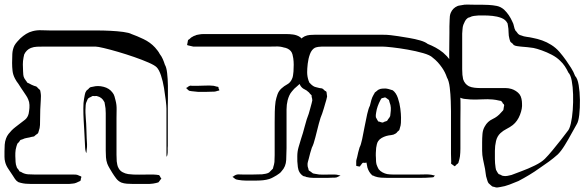

<svg xmlns="http://www.w3.org/2000/svg" viewBox="-33 -779 2612 857"><path d="M716 -301Q716 -290 716 -266Q716 -242 716 -214.5Q716 -187 716 -163Q716 -139 716 -128Q715 -118 715.5 -107.5Q716 -97 714 -87L711 -78V-81Q710 -83 710 -89V-294Q710 -305 707 -330.5Q704 -356 699 -386.5Q694 -417 685.5 -442.5Q677 -468 666 -479Q657 -488 629.5 -500Q602 -512 566 -524.5Q530 -537 494 -547.5Q458 -558 430.5 -564.5Q403 -571 394 -571H160Q147 -571 132.5 -570.5Q118 -570 105 -565Q85 -557 75 -536L72 -522Q69 -507 69 -491.5Q69 -476 70 -461Q70 -454 71 -445Q72 -436 76 -429Q77 -427 79 -424.5Q81 -422 82 -420Q84 -418 85.5 -415.5Q87 -413 88 -411Q90 -409 96 -407Q108 -400 119 -396L129 -393Q132 -391 134.5 -388Q137 -385 139 -383Q141 -382 142.5 -380.5Q144 -379 145 -377Q147 -376 147 -372.5Q147 -369 148 -367Q151 -352 149 -331Q146 -291 146 -249Q146 -235 145.5 -221Q145 -207 140 -194Q139 -192 138.5 -189Q138 -186 136 -184Q135 -182 132 -180.5Q129 -179 127 -177Q126 -176 123.5 -174Q121 -172 119 -170Q117 -169 113.5 -169Q110 -169 108 -168Q98 -165 87.5 -163.5Q77 -162 67 -157Q65 -156 62 -155.5Q59 -155 57 -153Q56 -152 54.5 -149Q53 -146 51 -144Q45 -140 44 -136Q43 -134 42 -130.5Q41 -127 40 -124Q36 -111 35.5 -96.5Q35 -82 36 -69Q36 -62 36.5 -56.5Q37 -51 38 -45Q39 -42 40 -38.5Q41 -35 42 -32Q43 -29 45.5 -26.5Q48 -24 50 -21L54 -14Q56 -13 59.5 -12Q63 -11 65 -9Q78 -2 92.5 -1Q107 0 121 0H294Q301 0 306.5 0.5Q312 1 318 4Q320 5 322.5 6Q325 7 328 8Q328 9 329 9Q330 9 330 10Q331 11 329.5 13.5Q328 16 328 18Q328 24 326 28Q325 29 323.5 29.5Q322 30 320 31L307 37Q300 40 291.5 40.5Q283 41 276 42H105Q93 42 81.5 41Q70 40 59 37L49 34Q40 29 34 20Q28 11 23 3Q14 -11 4 -25.5Q-6 -40 -10 -56Q-13 -67 -13 -79.5Q-13 -92 -13 -104Q-13 -118 -12 -133Q-11 -148 -6 -161Q-2 -172 5 -181Q12 -190 19 -197Q27 -205 35.5 -211.5Q44 -218 53 -225Q67 -235 79 -245Q91 -255 95 -272Q96 -275 96 -278.5Q96 -282 97 -285Q99 -297 98.5 -310.5Q98 -324 93 -335Q89 -345 83 -353.5Q77 -362 72 -370Q66 -378 60.5 -387Q55 -396 49 -405Q45 -410 41 -416Q37 -422 34 -428Q25 -445 23 -462.5Q21 -480 21 -498Q21 -518 22 -538Q23 -558 31 -575Q36 -584 43.5 -592.5Q51 -601 58 -608Q70 -619 83.5 -627.5Q97 -636 113 -640Q132 -645 153 -644Q174 -643 193 -643H366Q377 -643 403 -643Q429 -643 460 -641.5Q491 -640 517 -636.5Q543 -633 554 -627Q577 -619 607.5 -604.5Q638 -590 659 -567Q665 -560 670.5 -553Q676 -546 680 -538Q688 -528 693.5 -515.5Q699 -503 703 -490Q710 -479 713 -453Q716 -427 716.5 -396.5Q717 -366 716.5 -339.5Q716 -313 716 -301ZM677 3Q679 4 681 8Q683 12 684 14Q685 15 686 16Q687 17 687 19Q686 20 685 21Q684 22 683 23Q681 26 678.5 29.5Q676 33 674 35Q672 36 668.5 36.5Q665 37 663 38Q652 41 634 42H559Q547 42 533.5 41Q520 40 509 36Q495 30 485.5 17.5Q476 5 468 -8Q462 -18 456 -28Q450 -38 446 -48Q441 -62 440 -77Q439 -92 439 -106V-274Q439 -297 435 -314Q434 -316 434 -319.5Q434 -323 432 -325Q422 -345 400 -350Q398 -351 395 -350.5Q392 -350 390 -350Q387 -350 384 -350.5Q381 -351 379 -350L372 -346Q369 -345 365.5 -343Q362 -341 360 -339Q359 -338 358 -335.5Q357 -333 356 -331Q355 -328 353.5 -325Q352 -322 351 -319Q350 -315 349.5 -310Q349 -305 349 -300Q348 -288 348.5 -275.5Q349 -263 350 -250Q352 -228 352.5 -206Q353 -184 354 -161Q355 -148 355.5 -135.5Q356 -123 354 -111Q354 -108 353.5 -105Q353 -102 353 -100Q353 -97 352 -97Q351 -96 351 -98Q351 -100 350 -101Q347 -112 347 -119Q346 -139 345 -159Q344 -179 343 -198Q342 -213 340.5 -240.5Q339 -268 339 -295Q339 -322 342 -337Q344 -346 345.5 -356Q347 -366 352 -373Q354 -376 357 -378Q360 -380 362 -382Q364 -386 368 -388Q370 -390 374 -390.5Q378 -391 382 -392Q404 -398 429.5 -391.5Q455 -385 469 -366Q475 -359 478 -349Q481 -339 483 -330Q488 -311 487.5 -290.5Q487 -270 487 -251V-118Q487 -103 487 -88.5Q487 -74 488 -59Q489 -52 490.5 -44Q492 -36 496 -29Q502 -17 514 -10.5Q526 -4 539 -2Q562 1 587.5 0.5Q613 0 635 0Q643 0 651 0Q659 0 666 1Q668 2 672 2Q676 2 677 3Z M1330 -477Q1329 -461 1326.5 -446Q1324 -431 1315 -417Q1306 -404 1293 -394Q1280 -384 1270 -371Q1263 -363 1258.5 -353Q1254 -343 1251 -332Q1246 -312 1246 -290.5Q1246 -269 1246 -248V-118Q1246 -96 1244.5 -65.5Q1243 -35 1224 -15Q1220 -9 1213.5 -4.5Q1207 0 1201 4Q1194 8 1186 12.5Q1178 17 1169 20Q1156 24 1141.5 25.5Q1127 27 1113 27H1063Q1048 27 1031 24Q1027 23 1023.5 22.5Q1020 22 1016 19L1007 12Q1007 12 1006 11.5Q1005 11 1005 10Q1005 9 1008 9Q1011 6 1015 4Q1023 -1 1033.5 -0.5Q1044 0 1052 0Q1073 0 1094.5 0Q1116 0 1137 -1Q1145 -2 1153 -3.5Q1161 -5 1168 -9Q1170 -11 1173 -14Q1176 -17 1178 -19Q1180 -21 1181.5 -22.5Q1183 -24 1184 -25Q1186 -27 1186 -29.5Q1186 -32 1187 -34Q1189 -39 1190 -44.5Q1191 -50 1192 -56Q1193 -71 1193 -86.5Q1193 -102 1193 -117V-234Q1193 -257 1193.5 -280.5Q1194 -304 1197 -326Q1200 -342 1205.5 -357.5Q1211 -373 1223 -384Q1235 -395 1249 -402.5Q1263 -410 1270 -426Q1274 -434 1275 -443Q1276 -452 1277 -460Q1278 -475 1278 -490Q1278 -505 1276 -519Q1275 -527 1272.5 -536Q1270 -545 1265 -551Q1259 -558 1250.5 -562Q1242 -566 1234 -567Q1218 -572 1201.5 -571.5Q1185 -571 1168 -571H830Q824 -572 819 -573.5Q814 -575 808 -576Q807 -577 805 -577Q803 -577 802 -578L804 -588Q805 -590 805 -593.5Q805 -597 806 -599Q807 -602 812 -604Q815 -606 817.5 -609Q820 -612 823 -613Q827 -616 831.5 -618Q836 -620 840 -621Q843 -623 847 -623.5Q851 -624 855 -625Q865 -627 875 -627Q885 -627 895 -627H1214Q1229 -627 1244.5 -627Q1260 -627 1275 -625Q1283 -624 1291.5 -621Q1300 -618 1307 -613Q1317 -605 1321.5 -591.5Q1326 -578 1327 -566Q1333 -524 1330 -477ZM851 -369Q844 -370 836.5 -370.5Q829 -371 822 -372Q819 -373 816 -373Q813 -373 811 -374Q808 -376 805 -379Q802 -382 800 -384Q800 -384 799 -384.5Q798 -385 798 -386Q798 -387 803 -389Q805 -391 808 -393Q811 -395 814 -396Q816 -397 819.5 -396.5Q823 -396 825 -396H849Q866 -396 884.5 -397Q903 -398 921 -396Q925 -395 928.5 -394Q932 -393 936 -392Q940 -392 941 -391Q943 -389 943 -383Q946 -380 946 -375Q944 -374 940 -374Q936 -373 931.5 -371.5Q927 -370 923 -370Q906 -369 888 -369Q870 -369 851 -369Z M2022 -239V-148Q2022 -132 2022 -115Q2022 -98 2020 -81Q2019 -76 2018 -70.5Q2017 -65 2015 -59Q2014 -58 2014 -55.5Q2014 -53 2012 -51Q2011 -49 2008.5 -47.5Q2006 -46 2004 -44Q2003 -43 2000.5 -40Q1998 -37 1996 -37Q1995 -37 1992 -40Q1990 -42 1986.5 -44Q1983 -46 1981 -48Q1980 -50 1980.5 -52.5Q1981 -55 1981 -56Q1980 -74 1980 -92Q1980 -110 1980 -128V-283Q1980 -298 1979 -328Q1978 -358 1974.5 -388Q1971 -418 1962 -433Q1954 -457 1940 -477Q1931 -490 1921 -501Q1911 -512 1898 -522Q1887 -533 1855.5 -542Q1824 -551 1787 -557.5Q1750 -564 1718.5 -567.5Q1687 -571 1676 -571H1433Q1419 -571 1403 -571Q1387 -571 1373 -566Q1358 -558 1350.5 -537.5Q1343 -517 1340.5 -494.5Q1338 -472 1338 -457Q1338 -438 1344 -420Q1345 -418 1346 -415Q1347 -412 1348 -410Q1349 -409 1351 -407.5Q1353 -406 1354 -404Q1356 -402 1359 -399.5Q1362 -397 1365 -395Q1371 -391 1379 -389.5Q1387 -388 1393 -386Q1396 -385 1400 -385Q1404 -385 1407 -383Q1409 -382 1412 -379Q1415 -376 1417 -374Q1419 -373 1421 -372Q1423 -371 1424 -369Q1425 -368 1424.5 -367Q1424 -366 1425 -364Q1425 -360 1426 -356Q1427 -352 1427 -348Q1426 -341 1423.5 -333Q1421 -325 1419 -318Q1416 -307 1412.5 -295.5Q1409 -284 1405 -272Q1398 -257 1390 -226.5Q1382 -196 1374.5 -165.5Q1367 -135 1359 -120Q1355 -108 1351.5 -95.5Q1348 -83 1345 -70Q1343 -63 1341 -55.5Q1339 -48 1340 -40Q1340 -36 1341.5 -32Q1343 -28 1344 -24Q1344 -20 1345 -19Q1348 -16 1352 -14Q1355 -12 1358 -9.5Q1361 -7 1364 -5Q1366 -4 1369 -4Q1372 -4 1374 -3Q1391 1 1409 0.5Q1427 0 1443 0Q1451 0 1459.5 0Q1468 0 1476 2Q1478 3 1480 3Q1482 3 1484 4Q1487 4 1487 5Q1487 4 1482 7Q1479 8 1475.5 10Q1472 12 1469 13Q1465 14 1461 14Q1457 14 1453 14Q1440 15 1427.5 15Q1415 15 1402 15Q1386 15 1368 15Q1350 15 1334 11Q1331 9 1327.5 8.5Q1324 8 1321 7Q1300 -6 1296.5 -33Q1293 -60 1294 -82Q1294 -102 1299.5 -121.5Q1305 -141 1311 -160Q1319 -183 1327.5 -216Q1336 -249 1345 -271Q1348 -282 1351.5 -294Q1355 -306 1358 -318L1361 -331Q1361 -336 1360 -339.5Q1359 -343 1358 -347V-353Q1357 -355 1355 -356.5Q1353 -358 1352 -359Q1350 -361 1348 -364Q1346 -367 1344 -368Q1336 -376 1326 -380.5Q1316 -385 1309 -395Q1302 -406 1300.5 -420.5Q1299 -435 1297 -448Q1294 -492 1294 -537Q1294 -549 1294.5 -562.5Q1295 -576 1299 -587Q1307 -607 1327 -617Q1338 -622 1350.5 -623Q1363 -624 1374 -624Q1385 -624 1414 -624Q1443 -624 1478 -624Q1513 -624 1542 -624Q1571 -624 1582 -624Q1597 -624 1621.5 -624Q1646 -624 1671 -624Q1696 -624 1711 -622Q1722 -621 1744.5 -617.5Q1767 -614 1793.5 -609.5Q1820 -605 1842.5 -598.5Q1865 -592 1876 -583Q1894 -576 1911.5 -566.5Q1929 -557 1945 -544Q1980 -514 1998 -473Q2006 -458 2010.5 -436Q2015 -414 2017.5 -392Q2020 -370 2021 -355Q2023 -333 2022.5 -298.5Q2022 -264 2022 -239ZM1839 15H1698Q1683 15 1668 14Q1653 13 1639 8Q1637 6 1634 5.5Q1631 5 1629 4Q1621 -3 1615.5 -12Q1610 -21 1607 -31L1604 -47Q1603 -49 1603.5 -50.5Q1604 -52 1603 -53L1594 -52Q1593 -52 1590.5 -52.5Q1588 -53 1586 -52Q1584 -51 1581 -46.5Q1578 -42 1576 -40Q1575 -39 1574.5 -37.5Q1574 -36 1572 -36Q1571 -35 1568.5 -36Q1566 -37 1565 -37Q1564 -37 1561 -37.5Q1558 -38 1557 -39Q1557 -39 1557 -44V-58Q1557 -63 1558.5 -68Q1560 -73 1561 -77Q1563 -88 1566 -99.5Q1569 -111 1572 -121Q1578 -132 1583.5 -158Q1589 -184 1594.5 -214Q1600 -244 1606 -270Q1612 -296 1618 -307Q1621 -320 1624.5 -332.5Q1628 -345 1635 -357Q1637 -359 1638 -362Q1639 -365 1640 -366Q1643 -369 1649 -373Q1651 -375 1653 -376.5Q1655 -378 1657 -379Q1665 -383 1673.5 -383.5Q1682 -384 1689 -384Q1695 -383 1700 -382Q1705 -381 1710 -379L1720 -376Q1735 -365 1743 -341.5Q1751 -318 1754 -293.5Q1757 -269 1757 -254Q1757 -242 1756.5 -230.5Q1756 -219 1752 -208Q1751 -206 1750.5 -202.5Q1750 -199 1748 -197L1741 -191Q1738 -186 1733 -183Q1724 -177 1713 -176Q1702 -175 1691 -172Q1681 -169 1671 -163.5Q1661 -158 1655 -149Q1651 -143 1649 -134.5Q1647 -126 1646 -119Q1645 -108 1644.5 -96.5Q1644 -85 1645 -74Q1645 -67 1645.5 -59Q1646 -51 1648 -44Q1652 -33 1657 -24Q1664 -15 1674.5 -9.5Q1685 -4 1695 -2Q1708 0 1721.5 0Q1735 0 1748 0H1836Q1850 0 1864.5 -0.5Q1879 -1 1892 1L1905 4Q1908 4 1908 4Q1908 5 1903 11Q1902 12 1898 12.5Q1894 13 1892 13Q1880 14 1867 14.5Q1854 15 1839 15ZM1710 -273Q1712 -286 1711.5 -298Q1711 -310 1706 -322L1703 -333Q1699 -335 1696 -338Q1694 -339 1691 -341.5Q1688 -344 1686 -344Q1685 -345 1684 -344Q1683 -343 1681 -343Q1679 -342 1675 -341.5Q1671 -341 1669 -339Q1668 -338 1667 -335.5Q1666 -333 1665 -332Q1658 -319 1653 -305Q1648 -291 1646 -277Q1645 -273 1644.5 -266.5Q1644 -260 1645 -255Q1646 -252 1648.5 -248.5Q1651 -245 1652 -242Q1653 -241 1653.5 -240Q1654 -239 1655 -237Q1657 -236 1659.5 -236Q1662 -236 1663 -235Q1666 -234 1669 -233Q1672 -232 1675 -232Q1677 -232 1678 -233Q1679 -234 1680 -234Q1683 -236 1687.5 -237Q1692 -238 1695 -240Q1697 -242 1698 -244.5Q1699 -247 1700 -248Q1702 -250 1704 -252.5Q1706 -255 1707 -258Q1709 -260 1709 -264Q1709 -268 1710 -273Z M2541 -224Q2532 -209 2518 -183Q2504 -157 2488 -131Q2472 -105 2457 -90Q2438 -73 2417.5 -58Q2397 -43 2376 -29Q2354 -13 2329 2Q2304 17 2281 29Q2262 37 2241 45Q2220 53 2199 56Q2196 56 2192.5 57Q2189 58 2185 58Q2182 58 2178.5 57Q2175 56 2172 55Q2171 55 2168.5 54.5Q2166 54 2164 53Q2162 52 2158 48Q2156 46 2153 43.5Q2150 41 2148 39Q2145 35 2143 29Q2141 23 2140 19Q2136 8 2135 -3.5Q2134 -15 2132 -25Q2130 -36 2127.5 -46.5Q2125 -57 2123 -68Q2119 -87 2119 -106Q2119 -125 2119 -144Q2119 -162 2120.5 -181Q2122 -200 2131 -215Q2143 -237 2165.5 -247.5Q2188 -258 2203 -276Q2205 -279 2209 -282.5Q2213 -286 2214 -289Q2215 -292 2215 -295.5Q2215 -299 2216 -302Q2216 -304 2217 -306.5Q2218 -309 2217 -310Q2217 -312 2215 -314.5Q2213 -317 2211 -318Q2210 -323 2205 -327Q2204 -329 2200.5 -329Q2197 -329 2195 -330Q2188 -332 2181 -333Q2174 -334 2166 -335Q2144 -337 2117.5 -335.5Q2091 -334 2068 -335Q2055 -336 2041 -337.5Q2027 -339 2016 -346Q1997 -360 1993 -385.5Q1989 -411 1984 -432Q1981 -446 1978.5 -460Q1976 -474 1974 -488Q1972 -503 1972 -531.5Q1972 -560 1972.5 -588.5Q1973 -617 1973 -632Q1973 -647 1973 -661.5Q1973 -676 1974 -691Q1974 -699 1975 -707Q1976 -715 1979 -722Q1988 -743 2009 -752Q2014 -754 2019 -754.5Q2024 -755 2028 -756Q2040 -759 2054 -758.5Q2068 -758 2081 -758Q2098 -758 2114.5 -758Q2131 -758 2148 -757Q2167 -756 2184.5 -752.5Q2202 -749 2217 -736Q2240 -714 2254 -682Q2259 -673 2261 -662Q2263 -651 2268 -642Q2270 -640 2272 -638Q2274 -636 2275 -634Q2279 -628 2282 -626Q2287 -622 2293 -621Q2305 -616 2318 -614.5Q2331 -613 2344 -610Q2366 -606 2387 -598.5Q2408 -591 2427 -579Q2448 -566 2464 -547.5Q2480 -529 2494 -509Q2505 -493 2516 -476Q2527 -459 2534 -440Q2545 -429 2550 -399Q2555 -369 2555.5 -333Q2556 -297 2552.5 -266.5Q2549 -236 2541 -224ZM2504 -455Q2497 -470 2488 -483.5Q2479 -497 2467 -508Q2452 -523 2430 -534.5Q2408 -546 2385.5 -554Q2363 -562 2348 -565Q2335 -567 2320.5 -568.5Q2306 -570 2292 -571Q2285 -572 2276 -573Q2267 -574 2260 -578Q2259 -580 2257 -582Q2255 -584 2253 -586Q2247 -590 2245 -593Q2244 -595 2243 -598.5Q2242 -602 2241 -605Q2237 -619 2237 -635Q2237 -651 2234 -666Q2233 -668 2233 -671.5Q2233 -675 2231 -677Q2223 -692 2204.5 -699Q2186 -706 2165.5 -708Q2145 -710 2130 -710H2103Q2093 -709 2083 -708Q2073 -707 2064 -702Q2062 -701 2059 -700.5Q2056 -700 2054 -698Q2047 -693 2042.5 -684.5Q2038 -676 2035 -668Q2032 -659 2031.5 -649Q2031 -639 2030 -629V-496Q2030 -483 2030 -470Q2030 -457 2031 -445Q2032 -441 2032.5 -436Q2033 -431 2034 -426Q2041 -404 2060 -394Q2071 -389 2084.5 -387.5Q2098 -386 2109 -386H2194Q2208 -386 2222.5 -386Q2237 -386 2250 -382Q2260 -379 2270 -372.5Q2280 -366 2286 -358Q2292 -350 2294.5 -338.5Q2297 -327 2297 -317Q2299 -295 2288 -266.5Q2277 -238 2256 -221Q2243 -211 2228 -203.5Q2213 -196 2201 -185Q2186 -171 2181 -149.5Q2176 -128 2176 -106Q2176 -84 2176 -69Q2176 -51 2179 -31Q2180 -29 2180 -26Q2180 -23 2181 -21Q2183 -17 2186.5 -11Q2190 -5 2193 -2L2201 1Q2203 2 2206.5 4Q2210 6 2213 6Q2222 8 2232 6Q2242 4 2250 2Q2265 -4 2295 -15Q2325 -26 2354.5 -40.5Q2384 -55 2399 -70Q2414 -85 2433 -108Q2452 -131 2470.5 -154.5Q2489 -178 2500 -193Q2509 -202 2515 -228Q2521 -254 2523.5 -288.5Q2526 -323 2525 -357.5Q2524 -392 2519 -418.5Q2514 -445 2504 -455Z"/></svg>

Font: Rubik Vinyl
Style: Regular
Weight: 400
Designer: Hubert and Fischer, NaN
Foundry: Hubert and Fischer, NaN
Version: Version 2.200